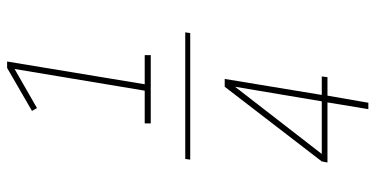

<svg xmlns="http://www.w3.org/2000/svg" viewBox="-278 -610 1056 540"><g transform="rotate(-90 250.0 -340.0)"><path d="M173 -444V-461H265L326 -827L216 -764L208 -778L329 -848H347L283 -461H365V-444ZM71 -333 73 -347H429L427 -333ZM213 168 232 53H63L66 37L276 -236H298L253 37H305L303 53H251L231 168ZM87 37H235L276 -207Z"/></g></svg>

Font: Iosevka SS04 Thin
Style: Italic
Weight: 100
Italic angle: -9°
Monospace: yes
Designer: Belleve Invis
Foundry: Belleve Invis
Version: Version 19.0.0; ttfautohint (v1.8.4)